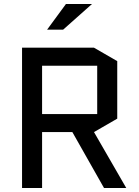

<svg xmlns="http://www.w3.org/2000/svg" viewBox="-20 -938 695 958"><path d="M341 -279H190V0H90V-700H449L565 -633V-346L449 -279L610 0H499ZM190 -610V-369H465V-610ZM215 -790 309 -918H439L295 -790Z"/></svg>

Font: Quantico
Style: Regular
Weight: 400
Designer: Matt Desmond
Foundry: MADtype
Version: Version 2.002